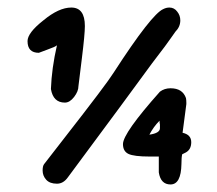

<svg xmlns="http://www.w3.org/2000/svg" viewBox="-20 -488 575 509"><path d="M458 -434Q458 -447 450 -457Q442 -468 429 -468Q421 -468 413 -464Q382 -451 281 -295Q263 -266 149 -120L97 -53Q93 -48 93 -36Q93 -22 102.5 -11.5Q112 -1 131 -1Q148 -1 160 -18L300 -207L383 -320Q426 -376 433 -387L445 -404Q458 -417 458 -434ZM188 -260 197 -333Q205 -397 205 -419Q205 -468 169 -468Q136 -468 95 -434Q53 -401 53 -379Q53 -348 83 -348L107 -357Q127 -364 131 -368Q117 -307 115 -252Q121 -216 152 -216Q165 -216 176.5 -231Q188 -246 188 -260ZM432 1Q460 1 461 -53Q461 -71 463 -79L473 -84Q487 -92 487 -111Q487 -131 464 -136L474 -212V-216Q474 -223 473 -228Q464 -254 432 -254Q416 -254 404 -245Q306 -135 306 -106Q306 -87 320.5 -80Q335 -73 377 -73H401V-31Q406 1 432 1ZM376 -131Q387 -152 403 -168Q403 -161 404 -158V-148Q404 -135 376 -131Z"/></svg>

Font: Patrick Hand SC
Style: Regular
Weight: 400
Designer: Patrick Wagesreiter
Foundry: Patrick Wagesreiter
Version: Version 2.001; ttfautohint (v1.8.2)